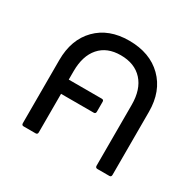

<svg xmlns="http://www.w3.org/2000/svg" viewBox="-127 -711 875 855"><g transform="rotate(30 310.5 -283.0)"><path d="M90 0Q80 0 80 -11V-335Q80 -441 141.5 -503.5Q203 -566 307 -566Q414 -566 477.5 -503.5Q541 -441 541 -335V-11Q541 0 531 0H470Q459 0 459 -11V-324Q459 -403 419 -447Q379 -491 307 -491Q237 -491 198.5 -447Q160 -403 160 -324V-281H330Q340 -281 340 -271V-220Q340 -209 330 -209H162V-11Q162 0 152 0Z"/></g></svg>

Font: LINE Seed Sans TH
Style: Regular
Weight: 400
Designer: Dalton Maag Ltd | Thai characters by Cadson Demak Co.,Ltd.
Foundry: Dalton Maag Ltd
Version: Version 1.002